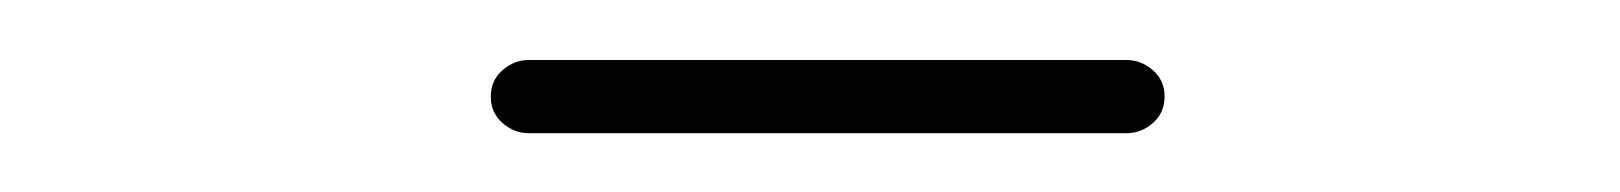

<svg xmlns="http://www.w3.org/2000/svg" viewBox="-20 -562 540 64"><path d="M156.2 -517.6Q151.4 -517.6 147.5 -521Q143.6 -524.4 143.6 -529.8Q143.6 -535.2 147.5 -538.6Q151.4 -542 156.2 -542H355.5Q360.4 -542 364.3 -538.6Q368.2 -535.2 368.2 -529.8Q368.2 -524.4 364.3 -521Q360.4 -517.6 355.5 -517.6Z"/></svg>

Font: Rounded Mgen+ 1m thin
Style: Regular
Weight: 100
Designer: [Source Han Sans]
Ryoko NISHIZUKA  (kana & ideographs); Paul D. Hunt (Latin, Greek & Cyrillic); Wenlong ZHANG  (bopomofo
Version: Version 1.059.20150602